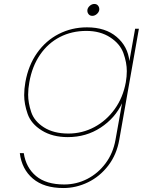

<svg xmlns="http://www.w3.org/2000/svg" viewBox="-20 -685 721 969"><path d="M446 -605Q434 -605 427.5 -613Q421 -621 421 -630Q421 -632 421 -635Q423 -647 433.5 -656Q444 -665 456 -665Q468 -665 474.5 -657Q481 -649 481 -640Q481 -638 481 -635Q479 -623 468.5 -614Q458 -605 446 -605ZM419 -547Q512 -547 568.5 -499Q625 -451 633 -377L662 -540H681L582 20Q569 95 526.5 150.5Q484 206 424 235Q364 264 300 264Q202 264 146 216.5Q90 169 80 88H100Q111 161 162 203.5Q213 246 304 246Q366 246 420.5 218Q475 190 513 139Q551 88 563 20L596 -164Q561 -89 488 -41Q415 7 322 7Q245 7 191 -26.5Q137 -60 119.5 -110Q102 -160 102 -205Q102 -236 108 -270Q123 -355 167 -417.5Q211 -480 276.5 -513.5Q342 -547 419 -547ZM615 -270Q620 -299 620 -326Q620 -369 603 -416.5Q586 -464 536 -496.5Q486 -529 416 -529Q342 -529 282 -498Q222 -467 182 -408.5Q142 -350 128 -270Q122 -237 122 -207Q122 -166 137.5 -119.5Q153 -73 202 -42Q251 -11 325 -11Q395 -11 456 -43.5Q517 -76 559 -134.5Q601 -193 615 -270Z"/></svg>

Font: Fz Poppins Thin
Style: Italic
Weight: 100
Italic angle: -10°
Designer: Ninad Kale (Devanagari), Jonny Pinhorn (Latin)
Foundry: Indian Type Foundry
Version: Vit hóa bi Vntype.Com & FontZin.Com